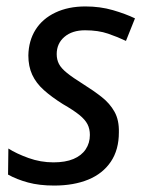

<svg xmlns="http://www.w3.org/2000/svg" viewBox="-20 -566 453 596"><path d="M148 10Q102 10 67 0.5Q32 -9 5 -24L6 -105Q31 -89 68.5 -75.5Q106 -62 146 -62Q183 -62 208 -72.5Q233 -83 246 -102.5Q259 -122 259 -147Q259 -166 251.5 -180.5Q244 -195 226 -209.5Q208 -224 175 -243Q140 -265 116 -286.5Q92 -308 80 -334Q68 -360 68 -394Q69 -440 90.5 -474Q112 -508 152 -527Q192 -546 245 -546Q291 -546 330.5 -534.5Q370 -523 399 -509L371 -439Q346 -451 315.5 -461.5Q285 -472 244 -472Q204 -472 180 -451.5Q156 -431 156 -398Q156 -381 163 -367.5Q170 -354 188 -339.5Q206 -325 238 -305Q270 -285 295.5 -265Q321 -245 335.5 -219Q350 -193 349 -155Q349 -101 324 -64Q299 -27 254 -8.5Q209 10 148 10Z"/></svg>

Font: Noto Sans Display
Style: Italic
Weight: 400
Italic angle: -12°
Designer: Monotype Design Team
Foundry: Monotype Imaging Inc.
Version: Version 2.003